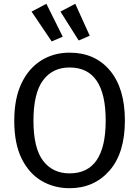

<svg xmlns="http://www.w3.org/2000/svg" viewBox="-20 -978 732 1010"><path d="M346 12Q264 12 198 -27Q132 -66 93.5 -144.5Q55 -223 55 -343Q55 -459 92.5 -538.5Q130 -618 196 -659.5Q262 -701 346 -701Q480 -701 558.5 -607Q637 -513 637 -344Q637 -173 556 -80.5Q475 12 346 12ZM346 -66Q536 -66 536 -344Q536 -623 346 -623Q256 -623 206 -555Q156 -487 156 -343Q156 -199 206.5 -132.5Q257 -66 346 -66ZM252 -760 146 -917 224 -958 310 -785ZM394 -765 298 -917 376 -958 452 -790Z"/></svg>

Font: Trujillo
Style: Regular
Weight: 400
Designer: Fira Sans original fonts by bBox Type GmbH, Carrois Corporate GbR, & Edenspiekermann AG / Changes by Cristiano Sobral
Foundry: Fira Sans original fonts by bBox Type GmbH, Carrois Corporate GbR, & Edenspiekermann AG / Changes by Cristiano Sobral
Version: Version 4.301;October 17, 2021;FontCreator 14.0.0.2814 64-bi